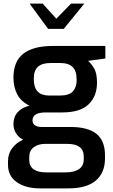

<svg xmlns="http://www.w3.org/2000/svg" viewBox="-20 -790 620 1057"><path d="M560 -468 465 -455Q487 -435 500.5 -409Q514 -383 514 -334Q514 -261 468 -216Q422 -171 322 -171H231Q159 -171 159 -127Q159 -108 173.5 -99.5Q188 -91 209 -91H368Q463 -91 510.5 -53.5Q558 -16 558 65V82Q558 161 507.5 204Q457 247 357 247H200Q121 247 72.5 213Q24 179 24 117V98Q24 57 46.5 26.5Q69 -4 107 -21Q81 -35 67.5 -57.5Q54 -80 54 -107Q54 -146 77.5 -172.5Q101 -199 143 -208Q95 -231 74.5 -271.5Q54 -312 54 -362Q54 -452 108.5 -494.5Q163 -537 271 -537H560ZM402 -350Q402 -400 379.5 -421.5Q357 -443 314 -443H258Q212 -443 189 -422.5Q166 -402 166 -355Q166 -308 187.5 -286Q209 -264 251 -264H309Q361 -264 381.5 -287Q402 -310 402 -350ZM230 2Q191 2 166 20.5Q141 39 141 74V90Q141 125 165 142Q189 159 233 159H342Q389 159 415 141Q441 123 441 88V71Q441 2 349 2ZM143 -770H215L290 -687L371 -770H444L331 -631H245Z"/></svg>

Font: Exo SemiBold
Style: Regular
Weight: 600
Designer: Natanael Gama
Foundry: Natanael Gama
Version: Version 1.500